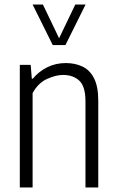

<svg xmlns="http://www.w3.org/2000/svg" viewBox="-20 -828 517 848"><path d="M67.5 0V-541.5H115.5L120.5 -480.5H125Q152 -513 189.2 -531.2Q226.5 -549.5 270.5 -549.5Q311.5 -549.5 344 -534.2Q376.5 -519 395.2 -482.5Q414 -446 414 -383V0H357.5V-380Q357.5 -446.5 330.2 -471.8Q303 -497 258.5 -497Q227 -497 188 -479.5Q149 -462 124 -417V0ZM213 -629 124 -808H169.5L241 -659L312.5 -808H358L269 -629Z"/></svg>

Font: Encode Sans Condensed Condensed Light
Style: Regular
Weight: 300
Width: 3
Designer: Multiple Designers
Foundry: Impallari Type
Version: Version 3.000; ttfautohint (v1.8.3) -l 8 -r 50 -G 200 -x 14 